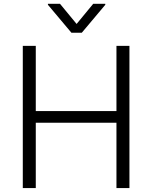

<svg xmlns="http://www.w3.org/2000/svg" viewBox="-20 -962 779 982"><path d="M286.9 -942.5H225.1V-937.5L345.2 -794.7H398.4L518.5 -937.5V-942.5H456.7L371.8 -839.5ZM96.6 0H163V-334.2H575.6V0H642V-727.3H575.6V-393.8H163V-727.3H96.6Z"/></svg>

Font: TID UI Light
Style: Regular
Weight: 300
Designer: The TID Project Authors
Foundry: Bakken & Bæck
Version: Version 1.001;hotconv 1.0.109;makeotfexe 2.5.65596